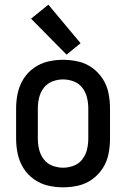

<svg xmlns="http://www.w3.org/2000/svg" viewBox="-20 -794 540 822"><path d="M265 -560 325 -609 187 -774 113 -714ZM250 8Q283 8 315.5 0.5Q348 -7 375 -26.5Q402 -46 420 -74Q438 -102 444.5 -134.5Q451 -167 451 -200V-330Q451 -363 444.5 -395.5Q438 -428 420 -456Q402 -484 375 -503.5Q348 -523 315.5 -530.5Q283 -538 250 -538Q217 -538 185 -530.5Q153 -523 125.5 -503.5Q98 -484 80.5 -456Q63 -428 56 -395.5Q49 -363 49 -330V-200Q49 -167 56 -134.5Q63 -102 80.5 -74Q98 -46 125.5 -26.5Q153 -7 185 0.5Q217 8 250 8ZM250 -76Q227 -76 204.5 -84.5Q182 -93 167.5 -112Q153 -131 147.5 -154Q142 -177 142 -200V-330Q142 -353 147.5 -376Q153 -399 167.5 -418Q182 -437 204.5 -445.5Q227 -454 250 -454Q273 -454 295.5 -445.5Q318 -437 332.5 -418Q347 -399 352.5 -376Q358 -353 358 -330V-200Q358 -177 352.5 -154Q347 -131 332.5 -112Q318 -93 295.5 -84.5Q273 -76 250 -76Z"/></svg>

Font: Iosevka SS08 Medium
Style: Regular
Weight: 500
Monospace: yes
Designer: Belleve Invis
Foundry: Belleve Invis
Version: Version 3.4.3; ttfautohint (v1.8.3)